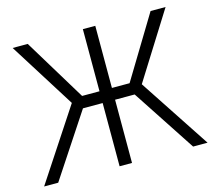

<svg xmlns="http://www.w3.org/2000/svg" viewBox="-103 -856 1102 984"><g transform="rotate(-15 447.5 -364.0)"><path d="M480.5 -727.5V0H414.6V-727.5ZM14.2 0 262.2 -377 42 -727.5H122.1L322.3 -397.9H574.2L773.9 -727.5H853.5L633.3 -376.5L881.3 0H804.7L584.5 -335.4H310.1L88.9 0Z"/></g></svg>

Font: Inter Tight Light
Style: Regular
Weight: 300
Designer: Rasmus Andersson
Foundry: rsms
Version: Version 3.004